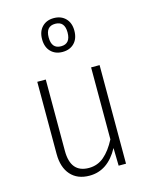

<svg xmlns="http://www.w3.org/2000/svg" viewBox="-123 -893 766 982"><g transform="rotate(-15 260.5 -402.0)"><path d="M423 0H384L382 -94Q325 11 228 11Q164 11 128.5 -29Q93 -69 93 -140V-522H138V-144Q138 -28 235 -28Q281 -28 315.5 -57.5Q350 -87 378 -141V-522H423ZM344 -726Q344 -684 320.5 -660Q297 -636 258 -636Q220 -636 196.5 -660Q173 -684 173 -726Q173 -767 196.5 -791Q220 -815 258 -815Q297 -815 320.5 -791Q344 -767 344 -726ZM208 -726Q208 -666 258 -666Q308 -666 308 -726Q308 -785 258 -785Q208 -785 208 -726Z"/></g></svg>

Font: Fira Sans Condensed ExtraLight
Style: Regular
Weight: 275
Width: 3
Designer: Carrois Corporate & Edenspiekermann AG
Foundry: Carrois Corporate GbR & Edenspiekermann AG
Version: Version 4.203